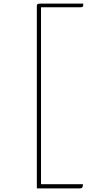

<svg xmlns="http://www.w3.org/2000/svg" viewBox="-20 -841 490 1058"><path d="M183 197V-808Q183 -814 185 -816.5Q187 -819 191.5 -820Q196 -821 203 -821H439Q439 -812 438 -808Q437 -804 433.5 -802.5Q430 -801 421 -801H206V174H437Q437 185 434.5 190Q432 195 428 196Q424 197 418 197Z"/></svg>

Font: Yanone Kaffeesatz ExtraLight ExtraLight
Style: Regular
Weight: 250
Version: Version 2.003